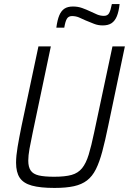

<svg xmlns="http://www.w3.org/2000/svg" viewBox="-20 -916 634 944"><path d="M248 8Q178 8 136.5 -3.5Q95 -15 77 -42Q59 -69 59 -116Q59 -149 66.5 -193.5Q74 -238 86 -297L169 -688H230L141 -265Q131 -218 125 -184.5Q119 -151 119 -126Q119 -95 131 -77.5Q143 -60 170.5 -53.5Q198 -47 246 -47Q300 -47 332 -56Q364 -65 383.5 -89Q403 -113 416 -155.5Q429 -198 443 -265L533 -688H594L512 -297Q497 -224 483 -171.5Q469 -119 451.5 -84Q434 -49 408 -29Q382 -9 343.5 -0.5Q305 8 248 8ZM257 -780Q262 -818 271.5 -840.5Q281 -863 297 -873.5Q313 -884 339 -884Q363 -884 384 -876.5Q405 -869 426 -859Q442 -851 458 -844.5Q474 -838 491 -838Q509 -838 516.5 -851.5Q524 -865 530 -896H568Q564 -859 554.5 -836Q545 -813 528.5 -802Q512 -791 485 -791Q462 -791 442 -799Q422 -807 400 -816Q384 -824 368 -830.5Q352 -837 334 -837Q317 -837 309 -824Q301 -811 296 -780Z"/></svg>

Font: Saira SemiCondensed Light
Style: Italic
Weight: 300
Width: 4
Italic angle: -12°
Designer: Hector Gatti with collaboration of the Omnibus-Type team
Foundry: Omnibus-Type
Version: Version 1.101